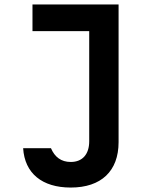

<svg xmlns="http://www.w3.org/2000/svg" viewBox="-20 -626 740 863"><path d="M126 -606V-486H381V9C381 67 351 102 298 102C255 102 226 80 209 40H84C91 153 169 217 298 217C435 217 513 143 513 13V-606Z"/></svg>

Font: Martian Mono Std Md
Style: Regular
Weight: 500
Monospace: yes
Designer: Roman Shamin
Foundry: Evil Martians
Version: Version 1.000